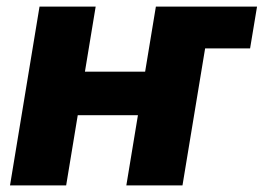

<svg xmlns="http://www.w3.org/2000/svg" viewBox="-20 -561 798 581"><path d="M543.5 -414.6 564 -541H757.8L736.8 -414.6ZM467.8 -344.2 446.3 -212.4H166.5L188 -344.2ZM269.5 -541 180.2 0H10.3L99.6 -541ZM621.6 -541 532.2 0H362.3L451.7 -541Z"/></svg>

Font: Inter 17pt ExtraBold
Style: Italic
Weight: 800
Italic angle: -9.3988°
Version: Version 4.001;git-66647c0bb